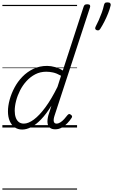

<svg xmlns="http://www.w3.org/2000/svg" viewBox="-20 -1074 952 1617"><path d="M167 17Q131 17 104 -1.5Q77 -20 62 -54.5Q47 -89 47 -136Q47 -181 61 -233Q75 -285 102 -336Q129 -387 169 -428Q209 -469 261 -494Q313 -519 377 -519Q409 -519 444 -509Q479 -499 509 -480L684 -1017Q688 -1029 694.5 -1033.5Q701 -1038 715 -1038Q732 -1038 737 -1031Q742 -1024 738 -1012L440 -102Q429 -69 433 -51Q437 -33 456 -33Q472 -33 488.5 -43.5Q505 -54 520.5 -71Q536 -88 548 -104Q555 -112 561 -113.5Q567 -115 575 -109Q586 -102 587 -95Q588 -88 583 -81Q569 -59 547.5 -36.5Q526 -14 500.5 0.5Q475 15 445 15Q417 15 400.5 2Q384 -11 380.5 -37Q377 -63 387 -102Q394 -123 400.5 -143.5Q407 -164 413 -184Q369 -113 326 -68.5Q283 -24 243 -3.5Q203 17 167 17ZM104 -141Q104 -109 112.5 -84.5Q121 -60 138 -46.5Q155 -33 181 -33Q219 -33 265.5 -67.5Q312 -102 362.5 -170.5Q413 -239 464 -342L494 -436Q457 -457 427 -463.5Q397 -470 370 -470Q319 -470 277.5 -448.5Q236 -427 203.5 -391.5Q171 -356 149 -312.5Q127 -269 115.5 -224.5Q104 -180 104 -141ZM794 -820Q784 -824 782 -831.5Q780 -839 786 -851Q798 -873 811.5 -903.5Q825 -934 837 -967Q849 -1000 855 -1029Q857 -1040 862.5 -1047Q868 -1054 884 -1054Q902 -1054 908 -1047Q914 -1040 912 -1029Q905 -998 890.5 -961.5Q876 -925 858.5 -891Q841 -857 825 -832Q820 -824 813.5 -820Q807 -816 794 -820ZM0 513H629V523H0ZM0 -20H629V0H0ZM0 -505H629V-500H0ZM0 -1033H629V-1023H0Z"/></svg>

Font: Playwrite IN Guides
Style: Regular
Weight: 400
Designer: Veronika Burian, José Scaglione
Foundry: TypeTogether
Version: Version 1.003